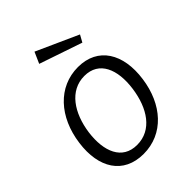

<svg xmlns="http://www.w3.org/2000/svg" viewBox="-218 -860 978 978"><g transform="rotate(-45 270.5 -371.0)"><path d="M234 10C378 10 478 -103 500 -263C523 -425 453 -540 310 -540C167 -540 64 -426 42 -262C20 -102 89 10 234 10ZM182 -691 414 -612 435 -650 209 -752ZM243 -46C136 -46 98 -142 114 -265C131 -388 195 -485 301 -485C407 -485 446 -389 429 -265C412 -141 350 -46 243 -46Z"/></g></svg>

Font: Cheyenne Sans Light
Style: Italic
Weight: 300
Italic angle: -8.13011°
Designer: The Public Sans project authors (U.S. Web Design System), Libre Franklin designed by Pablo Impallari and Rodrigo Fuenzal
Foundry: The Cheyenne Sans Project Authors
Version: Version 2.007